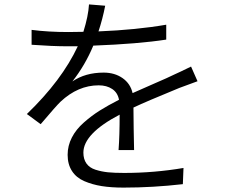

<svg xmlns="http://www.w3.org/2000/svg" viewBox="-20 -812 1040 869"><path d="M586.9 -132.8H516.6Q521.5 -198.2 521.5 -293Q357.4 -207 357.4 -121.1Q357.4 -91.8 371.1 -72.3Q384.8 -52.7 412.1 -43.9Q439.5 -35.2 468.8 -32.2Q498 -29.3 542 -29.3Q677.7 -29.3 810.5 -51.8L807.6 21.5Q671.9 37.1 539.1 37.1Q483.4 37.1 440.4 30.3Q397.5 23.4 361.3 7.8Q325.2 -7.8 305.7 -38.1Q286.1 -68.4 286.1 -111.3Q286.1 -152.3 305.2 -189.5Q324.2 -226.6 359.9 -257.8Q395.5 -289.1 432.1 -312Q468.8 -335 518.6 -360.4Q512.7 -392.6 487.8 -409.2Q462.9 -425.8 426.8 -425.8Q333 -425.8 253.9 -351.6Q234.4 -333 164.1 -250L101.6 -295.9Q259.8 -448.2 332 -602.5H285.2Q218.8 -602.5 123 -609.4V-676.8Q198.2 -667 289.1 -667Q333 -667 357.4 -668Q379.9 -740.2 382.8 -792L456.1 -786.1Q444.3 -725.6 425.8 -669.9Q596.7 -676.8 732.4 -700.2V-632.8Q606.4 -613.3 402.3 -605.5Q365.2 -516.6 307.6 -443.4Q366.2 -483.4 449.2 -483.4Q499 -483.4 534.7 -458.5Q570.3 -433.6 580.1 -390.6Q616.2 -407.2 678.7 -434.1Q741.2 -460.9 768.6 -474.6Q791 -484.4 844.7 -510.7L874 -444.3Q873 -444.3 792 -414.1Q641.6 -352.5 584 -325.2Q584 -300.8 585 -230Q585.9 -159.2 586.9 -132.8Z"/></svg>

Font: GenEi Gothic M SemiLight
Style: Regular
Weight: 350
Designer: o_tamon (Modified); [Source Han Sans]
Ryoko NISHIZUKA  (kana & ideographs); Paul D. Hunt (Latin, Greek & Cyrillic); Wenl
Version: Version 1.1a;Original Version 1.004